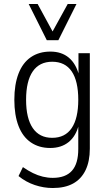

<svg xmlns="http://www.w3.org/2000/svg" viewBox="-20 -756 547 964"><path d="M245 188Q199 188 154.5 173Q110 158 73 128L95 83Q121 101 145.5 113Q170 125 195 131Q220 137 245 137Q309 137 341 101.5Q373 66 373 -8V-131H376Q362 -73 325 -43Q288 -13 232 -13Q176 -13 135 -41Q94 -69 73 -123.5Q52 -178 52 -255Q52 -332 73 -386.5Q94 -441 135 -469Q176 -497 233 -497Q289 -497 325.5 -466.5Q362 -436 377 -377H374V-489H431V-10Q431 54 409.5 98.5Q388 143 347 165.5Q306 188 245 188ZM242 -64Q307 -64 340 -113Q373 -162 373 -255Q373 -349 340 -397.5Q307 -446 242 -446Q178 -446 144.5 -397.5Q111 -349 111 -255Q111 -162 144.5 -113Q178 -64 242 -64ZM215 -554 124 -736H169L244 -598L320 -736H364L273 -554Z"/></svg>

Font: Nunito Sans 10pt Condensed Light
Style: Regular
Weight: 300
Width: 3
Designer: Vernon Adams
Foundry: Vernon Adams
Version: Version 3.101;gftools[0.9.27]